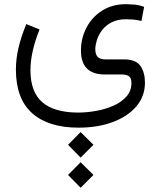

<svg xmlns="http://www.w3.org/2000/svg" viewBox="-20 -360 761 908"><path d="M301.8 324.7 361.3 264.6 421.9 324.7 361.3 385.3ZM301.8 467.3 361.3 407.2 421.9 467.3 361.3 527.8ZM167 -220.7Q124 -113.8 124 -27.8Q124 74.7 179.9 123.3Q235.8 171.9 348.6 172.4Q391.1 172.4 435.5 164.3Q480 156.2 517.6 139.4Q555.2 122.6 578.4 95.9Q601.6 69.3 601.6 32.7Q601.6 9.3 590.1 0.7Q578.6 -7.8 555.7 -7.8H475.6Q362.8 -7.8 362.8 -121.1Q362.8 -178.2 388.4 -228.3Q414.1 -278.3 462.2 -309.3Q510.3 -340.3 577.1 -340.3Q590.3 -340.3 614 -338.4Q637.7 -336.4 661.6 -327.6L648.9 -260.7Q628.4 -266.1 609.4 -267.6Q590.3 -269 577.1 -269Q535.6 -269 507.3 -254.2Q479 -239.3 462.2 -216.6Q445.3 -193.8 438 -169.7Q430.7 -145.5 430.7 -127.4Q430.7 -104 441.2 -91.6Q451.7 -79.1 480.5 -79.1H568.4Q623 -78.6 644.3 -47.9Q665.5 -17.1 665.5 30.8Q665.5 95.2 624.8 143.1Q584 190.9 513.2 217.3Q442.4 243.7 351.1 243.7Q209 243.7 132.1 175.3Q55.2 106.9 55.2 -31.2Q55.2 -81.1 67.4 -133.5Q79.6 -186 104.5 -246.1Z"/></svg>

Font: Vazir Light FD-UI
Style: Light-FD-UI
Weight: 300
Designer: Saber Rastikerdar
Foundry: Saber Rastikerdar
Version: Version 30.1.0